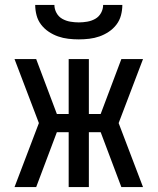

<svg xmlns="http://www.w3.org/2000/svg" viewBox="-20 -760 640 780"><path d="M39 0 138 -260 39 -520H127L211 -297H259V-520H341V-297H389L473 -520H561L462 -260L561 0H473L389 -223H341V0H259V-223H211L127 0ZM300 -600Q279 -600 257.5 -602.5Q236 -605 216 -612Q196 -619 178 -631Q160 -643 147 -660Q134 -677 128.5 -698Q123 -719 123 -740H201Q201 -723 209.5 -707.5Q218 -692 233 -683.5Q248 -675 265.5 -672Q283 -669 300 -669Q317 -669 334.5 -672Q352 -675 367 -683.5Q382 -692 390.5 -707.5Q399 -723 399 -740H477Q477 -719 471.5 -698Q466 -677 453 -660Q440 -643 422 -631Q404 -619 384 -612Q364 -605 342.5 -602.5Q321 -600 300 -600Z"/></svg>

Font: Nova Nerd Font
Style: Regular
Weight: 400
Designer: Belleve Invis
Foundry: Belleve Invis
Version: Version 24.1.4; ttfautohint (v1.8.4);Nerd Fonts 3.1.1